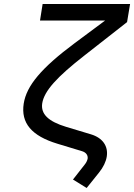

<svg xmlns="http://www.w3.org/2000/svg" viewBox="-20 -750 667 955"><path d="M411 185 472 109C494 82 507 54 511 29C519 -22 492 -64 432 -82L309 -119C220 -146 182 -183 190 -236C200 -298 263 -367 400 -474L612 -640L627 -730H192L179 -648H503L351 -535C186 -412 112 -324 98 -235C83 -138 137 -74 266 -35L388 2C408 8 418 22 416 39C414 48 410 58 401 69L343 143Z"/></svg>

Font: JetBrains Mono
Style: Italic
Weight: 400
Italic angle: -9°
Monospace: yes
Designer: Philipp Nurullin, Konstantin Bulenkov
Foundry: JetBrains
Version: Version 2.305